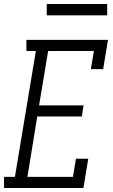

<svg xmlns="http://www.w3.org/2000/svg" viewBox="-42 -933 562 953"><path d="M-22 0V-55H32L136 -680H89V-735H494L470 -590H409L424 -680H197L152 -410H373L364 -355H143L94 -55H320L335 -145H396L372 0ZM190 -857V-913H490V-857Z"/></svg>

Font: Iosevka Curly Slab LtObl
Style: Regular
Weight: 300
Italic angle: -9°
Monospace: yes
Designer: Belleve Invis
Foundry: Belleve Invis
Version: Version 11.0.0; ttfautohint (v1.8.3)